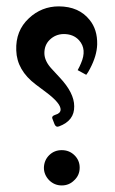

<svg xmlns="http://www.w3.org/2000/svg" viewBox="-20 -580 360 600"><path d="M212.4 -17.1Q196.3 -0.5 173.1 -0.5Q149.9 -0.5 133.3 -17.1Q117.2 -34.2 117.2 -55.7Q117.7 -79.1 133.8 -95.2Q149.9 -110.8 172.9 -110.8Q196.3 -110.8 212.4 -95.2Q229 -79.1 229 -56.2Q229 -32.7 212.4 -17.1ZM144 -208.5Q140.1 -217.3 152.8 -221.2Q168.5 -225.6 169.4 -236.8Q170.4 -257.3 123 -292.5L91.8 -315.9Q32.7 -360.4 30.8 -422.4Q28.3 -483.9 70.3 -522.9Q109.9 -560.1 164.1 -560.1Q226.6 -559.6 259.8 -518.1Q284.7 -487.8 283.7 -441.4Q282.7 -405.8 261.2 -365.2Q255.4 -353.5 249.5 -346.2L222.7 -360.8Q229 -372.1 232.9 -381.8Q252.4 -425.8 227.1 -454.1Q209 -474.1 177.7 -473.6Q152.8 -472.7 135.3 -455.6Q118.7 -439.5 118.7 -414.1Q118.7 -389.2 142.1 -364.3L166.5 -337.9Q211.9 -289.6 211.9 -248Q212.9 -203.1 164.6 -185.1Q154.8 -181.2 150.4 -191.9Z"/></svg>

Font: Parastoo Print
Style: Print-Bold
Weight: 700
Foundry: Saber Rastikerdar (saber.rastikerdar@gmail.com)
Version: Version 1.0.0-alpha3